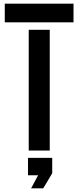

<svg xmlns="http://www.w3.org/2000/svg" viewBox="-20 -820 426 1046"><path d="M136.5 0V-657.5H251V0ZM6 -698.5V-800H380.5V-698.5ZM149.5 206 187.5 135H132.5V40H264.5V124L215.5 206Z"/></svg>

Font: Big Shoulders Stencil Text Thin
Style: Bold
Weight: 700
Version: Version 2.001